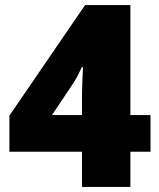

<svg xmlns="http://www.w3.org/2000/svg" viewBox="-20 -734 626 754"><path d="M571 -138H492V0H302V-138H17V-280L314 -714H492V-282H571ZM302 -365Q302 -380 303 -404.5Q304 -429 305 -449Q306 -469 306 -470H301Q291 -448 283.5 -434Q276 -420 263 -400L184 -282H302Z"/></svg>

Font: Noto Sans Georgian Black
Style: Regular
Weight: 900
Designer: Monotype Design Team, Akaki Razmadze
Foundry: Google LLC
Version: Version 2.005; ttfautohint (v1.8.4.7-5d5b)